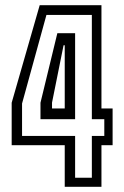

<svg xmlns="http://www.w3.org/2000/svg" viewBox="-20 -720 479 740"><path d="M229.5 0V-160.5H25V-324L133 -700H371V-302H414V-160.5H371V0ZM269.5 -35H334V-196H382V-260.5H334V-662.5H159L65 -321V-196H269.5ZM136 -260.5V-324L201 -592H269.5V-260.5ZM180.5 -302H229.5V-545.5H225L180.5 -324.5Z"/></svg>

Font: Tourney Condensed
Style: Regular
Weight: 400
Width: 3
Designer: Tyler Finck
Foundry: Etcetera Type Co
Version: Version 1.010; ttfautohint (v1.8.3)